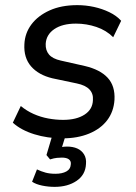

<svg xmlns="http://www.w3.org/2000/svg" viewBox="-20 -530 530 748"><path d="M224 9Q165 9 113.5 -7Q62 -23 30 -52L61 -117Q84 -98 111 -86Q138 -74 167.5 -68.5Q197 -63 226 -63Q278 -63 309.5 -83.5Q341 -104 342 -140Q344 -165 328.5 -181.5Q313 -198 279 -205L184 -225Q130 -238 101 -271.5Q72 -305 75 -358Q77 -401 102.5 -435Q128 -469 173.5 -489.5Q219 -510 281 -510Q314 -510 346 -503Q378 -496 406 -482.5Q434 -469 452 -449L421 -385Q394 -412 355.5 -425Q317 -438 276 -438Q223 -438 191.5 -416.5Q160 -395 158 -359Q157 -334 171 -317.5Q185 -301 217 -294L310 -273Q370 -259 399.5 -227Q429 -195 426 -141Q423 -95 397.5 -61.5Q372 -28 327 -9.5Q282 9 224 9ZM193 198Q168 198 144 193Q120 188 105 178L124 130Q141 138 157.5 142.5Q174 147 196 147Q222 147 238.5 138Q255 129 256 109Q257 97 248 90.5Q239 84 221 84Q213 84 202 85Q191 86 175 91L161 74L189 -20H241L217 58L193 49Q206 45 218.5 43Q231 41 241 41Q264 41 281 48.5Q298 56 307.5 71.5Q317 87 315 109Q313 151 278.5 174.5Q244 198 193 198Z"/></svg>

Font: Nunitoga
Style: Medium Italic
Weight: 500
Italic angle: -9°
Designer: Vernon Adams
Foundry: Vernon Adams
Version: Version 1.0